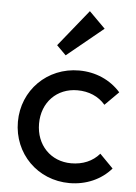

<svg xmlns="http://www.w3.org/2000/svg" viewBox="-54 -790 597 841"><g transform="rotate(5 244.5 -369.0)"><path d="M283 10C356 10 422 -19 466 -70L407 -130C377 -95 334 -77 283 -77C193 -77 128 -144 128 -238C128 -332 193 -398 283 -398C333 -398 376 -380 406 -345L466 -405C421 -456 356 -485 283 -485C143 -485 35 -377 35 -238C35 -98 143 10 283 10ZM177 -587 218 -546 378 -677 307 -748Z"/></g></svg>

Font: MV Cash
Style: Regular
Weight: 400
Designer: Rodrigo Fuenzalida
Foundry: fragTYPE
Version: Version 1.100;Glyphs 3.1.2 (3151)